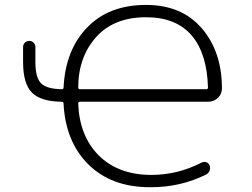

<svg xmlns="http://www.w3.org/2000/svg" viewBox="-20 -784 1040 792"><path d="M234.4 -416Q242.2 -416 242.2 -422.9Q250 -578.1 338.9 -669.9Q428.7 -763.7 582 -763.7Q730.5 -763.7 813.5 -666Q895.5 -569.3 895.5 -418.9Q895.5 -397.5 879.9 -380.9Q862.3 -364.3 837.9 -364.3H309.6Q302.7 -364.3 302.7 -356.4Q307.6 -224.6 385.7 -144.5Q466.8 -62.5 604.5 -62.5Q712.9 -62.5 811.5 -113.3Q821.3 -118.2 831.1 -114.7Q840.8 -111.3 844.7 -101.6Q848.6 -90.8 844.7 -80.6Q840.8 -70.3 831.1 -64.5Q725.6 -11.7 602.5 -11.7Q600.6 -11.7 598.6 -11.7Q438.5 -11.7 342.8 -107.4Q250 -201.2 242.2 -356.4Q242.2 -364.3 234.4 -364.3Q149.4 -365.2 112.3 -401.4Q75.2 -438.5 75.2 -527.3V-589.8Q75.2 -600.6 82.5 -607.9Q89.8 -615.2 100.6 -615.2Q111.3 -615.2 118.7 -607.9Q126 -600.6 126 -589.8V-528.3Q126 -461.9 150.4 -439.5Q173.8 -417 234.4 -416ZM302.7 -422.9Q302.7 -416 309.6 -416H831.1Q837.9 -416 837.9 -422.9Q837.9 -422.9 837.9 -422.9Q834 -562.5 771.5 -636.7Q707 -712.9 583 -712.9Q453.1 -712.9 379.9 -634.8Q302.7 -550.8 302.7 -422.9Z"/></svg>

Font: Rounded-X Mgen+ 1mn light
Style: Regular
Weight: 200
Designer: [Source Han Sans]
Ryoko NISHIZUKA  (kana & ideographs); Paul D. Hunt (Latin, Greek & Cyrillic); Wenlong ZHANG  (bopomofo
Version: Version 1.059.20150602